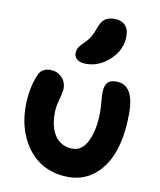

<svg xmlns="http://www.w3.org/2000/svg" viewBox="-91 -921 818 979"><g transform="rotate(10 318.0 -431.5)"><path d="M318.8 -598.1Q288.6 -598.1 272.7 -610.4Q256.8 -622.6 256.8 -644Q256.8 -671.9 290 -702.1Q310.5 -721.2 321.8 -740.5Q333 -759.8 344.2 -792Q356 -823.7 374 -836.4Q392.1 -849.1 420.9 -849.1Q458 -849.1 477.5 -829.3Q497.1 -809.6 497.1 -772Q497.1 -702.6 442.1 -650.4Q387.2 -598.1 318.8 -598.1ZM328.1 -14.2Q273.4 -14.2 227.5 -32.5Q181.6 -50.8 149.9 -81.3Q118.2 -111.8 95.9 -152.6Q73.7 -193.4 63.5 -238Q53.2 -282.7 53.2 -329.1Q53.2 -422.9 83 -494.1Q98.6 -536.1 145 -536.1Q179.7 -536.1 203.9 -512.9Q228 -489.7 228 -454.1Q228 -437 216.6 -396.2Q205.1 -355.5 205.1 -323.2Q205.1 -246.1 237.1 -203.1Q269 -160.2 327.1 -160.2Q376.5 -160.2 404.3 -219.5Q432.1 -278.8 432.1 -367.2Q432.1 -390.6 429.4 -421.4Q426.8 -452.1 426.8 -466.8Q426.8 -501.5 440.2 -518.8Q453.6 -536.1 486.8 -536.1Q579.1 -536.1 579.1 -388.2Q579.1 -207.5 510.5 -110.8Q441.9 -14.2 328.1 -14.2Z"/></g></svg>

Font: Shantell Sans Bouncy
Style: Bold
Weight: 700
Designer: Stephen Nixon, Anya Danilova, Shantell Martin
Foundry: Arrow Type
Version: Version 1.006;[9816181b4]